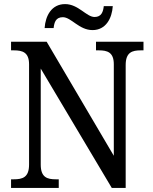

<svg xmlns="http://www.w3.org/2000/svg" viewBox="-20 -918 746 938"><path d="M432 -771C497 -771 527 -828 531 -888H487C484 -861 476 -835 442 -835C402 -835 363 -898 298 -898C232 -898 202 -841 198 -781H242C245 -808 252 -834 287 -834C328 -834 366 -771 432 -771ZM34 0H267V-42H253C211 -42 179 -51 179 -114V-583L526 0H594V-600C594 -663 626 -672 668 -672H681V-714H449V-672H463C504 -672 536 -663 536 -604V-157L208 -714H34V-672H48C89 -672 122 -663 122 -604V-114C122 -51 90 -42 47 -42H34Z"/></svg>

Font: Noto Serif Devanagari SemiCondensed
Style: Regular
Weight: 400
Width: 4
Designer: Universal Thirst, Indian Type Foundry and the Monotype Design Team
Foundry: Monotype Imaging Inc.
Version: Version 2.004